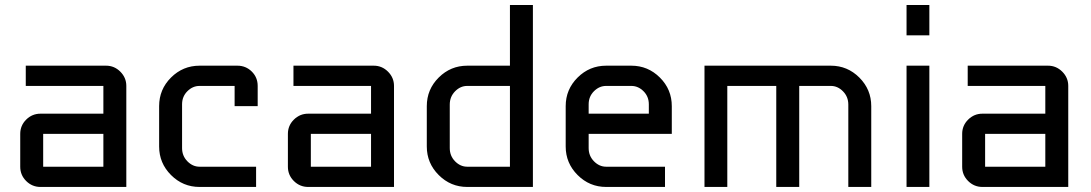

<svg xmlns="http://www.w3.org/2000/svg" viewBox="-20 -740 4318 760"><path d="M480 0H140.1Q107.4 0 83.7 -23.4Q60.1 -46.9 60.1 -80.1V-210Q60.1 -243.2 83.7 -266.6Q107.4 -290 140.1 -290H389.2V-399.9H82V-480H399.9Q432.6 -480 456.3 -456.3Q480 -432.6 480 -399.9ZM389.2 -80.1V-210H150.9V-80.1Z M993.7 0H770Q704.1 0 657 -47.1Q609.9 -94.2 609.9 -160.2V-319.8Q609.9 -386.2 657 -433.1Q704.1 -480 770 -480H919.9Q953.1 -480 976.6 -456.8Q1000 -433.6 1000 -399.9V-319.8H908.7V-399.9H770Q742.7 -399.9 721.7 -378.9Q700.7 -357.9 700.7 -327.1V-153.8Q700.7 -123 721.7 -101.6Q742.7 -80.1 770 -80.1H993.7Z M1539.6 0H1199.7Q1167 0 1143.3 -23.4Q1119.6 -46.9 1119.6 -80.1V-210Q1119.6 -243.2 1143.3 -266.6Q1167 -290 1199.7 -290H1448.7V-399.9H1141.6V-480H1459.5Q1492.2 -480 1515.9 -456.3Q1539.6 -432.6 1539.6 -399.9ZM1448.7 -80.1V-210H1210.4V-80.1Z M2089.4 0H1829.6Q1763.7 0 1716.6 -47.1Q1669.4 -94.2 1669.4 -160.2V-319.8Q1669.4 -386.2 1716.6 -433.1Q1763.7 -480 1829.6 -480H1998.5V-720.2H2089.4ZM1998.5 -80.1V-399.9H1829.6Q1802.2 -399.9 1781.2 -378.4Q1760.3 -356.9 1760.3 -326.2V-153.8Q1760.3 -123 1781.2 -101.6Q1802.2 -80.1 1829.6 -80.1Z M2639.2 -210H2310.1V-153.8Q2310.1 -123 2331.1 -101.6Q2352.1 -80.1 2379.4 -80.1H2612.3V0H2379.4Q2313.5 0 2266.4 -47.1Q2219.2 -94.2 2219.2 -160.2V-319.8Q2219.2 -386.2 2266.4 -433.1Q2313.5 -480 2379.4 -480H2479Q2544.9 -480 2592 -433.1Q2639.2 -386.2 2639.2 -319.8ZM2548.3 -290V-327.1Q2548.3 -357.9 2527.3 -378.9Q2506.3 -399.9 2479 -399.9H2379.4Q2352.1 -399.9 2331.1 -378.9Q2310.1 -357.9 2310.1 -327.1V-290Z M3268.6 -480Q3334.5 -480 3381.6 -432.9Q3428.7 -385.7 3428.7 -319.8V0H3337.9V-326.2Q3337.9 -356.9 3316.9 -378.4Q3295.9 -399.9 3268.6 -399.9H3143.6V0H3052.7V-399.9H2858.9V0H2768.6V-480Z M3658.7 0H3568.4V-480H3658.7ZM3658.7 -600.1H3568.4V-720.2H3658.7Z M4208.5 0H3868.7Q3835.9 0 3812.3 -23.4Q3788.6 -46.9 3788.6 -80.1V-210Q3788.6 -243.2 3812.3 -266.6Q3835.9 -290 3868.7 -290H4117.7V-399.9H3810.5V-480H4128.4Q4161.1 -480 4184.8 -456.3Q4208.5 -432.6 4208.5 -399.9ZM4117.7 -80.1V-210H3879.4V-80.1Z"/></svg>

Font: Laconic
Style: Regular
Weight: 400
Designer: Robby Woodard
Version: Version 1.000